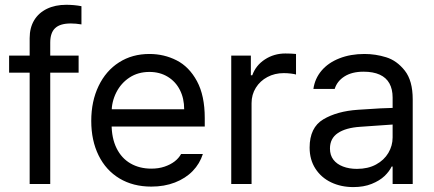

<svg xmlns="http://www.w3.org/2000/svg" viewBox="-20 -760 1792 793"><path d="M304.7 -460H17.6V-530.3H304.7ZM253.9 -740.2Q268.6 -740.2 285.2 -738.8Q301.8 -737.3 316.4 -734.4V-659.2Q293 -663.1 272.5 -663.1Q228.5 -663.1 208 -644Q187.5 -625 187.5 -584V0H102.5V-602.5Q102.5 -645.5 121.1 -676.3Q139.6 -707 173.8 -723.6Q208 -740.2 253.9 -740.2Z M356.9 -260.7Q356.9 -341.8 387.2 -404.8Q417.5 -467.8 471.7 -502.4Q525.9 -537.1 597.2 -537.1Q657.7 -537.1 709.5 -510.7Q761.2 -484.4 793.5 -424.8Q825.7 -365.2 825.7 -272.5V-237.3H415.5V-308.6H740.7Q740.7 -353.5 723.1 -388.2Q705.6 -422.9 672.9 -442.9Q640.1 -462.9 597.2 -462.9Q550.3 -462.9 515.1 -439.9Q480 -417 460.4 -378.4Q440.9 -339.8 440.9 -295.9V-248Q440.9 -189.5 461.4 -147.9Q481.9 -106.4 519 -85Q556.2 -63.5 605 -63.5Q635.3 -63.5 659.7 -71.8Q684.1 -80.1 701.2 -93.3Q718.3 -106.4 728 -124H817.9Q805.2 -84 775.9 -53.7Q746.6 -23.4 702.6 -6.3Q658.7 10.7 605 10.7Q529.8 10.7 473.6 -22.9Q417.5 -56.6 387.2 -118.2Q356.9 -179.7 356.9 -260.7Z M935.1 -530.3H1016.1V-449.2H1022Q1036.6 -490.2 1074.2 -514.6Q1111.8 -539.1 1158.7 -539.1Q1183.1 -539.1 1202.6 -537.1V-452.1Q1197.8 -454.1 1182.1 -456.1Q1166.5 -458 1151.9 -458Q1114.7 -458 1084.5 -441.9Q1054.2 -425.8 1036.6 -397.5Q1019 -369.1 1019 -334V0H935.1Z M1523.4 -240.2 1467.8 -236.3Q1408.2 -232.4 1375.5 -210.4Q1342.8 -188.5 1342.8 -146.5Q1342.8 -119.1 1356.9 -100.6Q1371.1 -82 1396.5 -72.3Q1421.9 -62.5 1454.1 -62.5Q1500 -62.5 1533.2 -80.6Q1566.4 -98.6 1584 -128.4Q1601.6 -158.2 1601.6 -192.4V-357.4Q1601.6 -391.6 1588.4 -415.5Q1575.2 -439.5 1548.3 -451.7Q1521.5 -463.9 1481.4 -463.9Q1433.6 -463.9 1402.8 -444.3Q1372.1 -424.8 1362.3 -392.6H1274.4Q1280.3 -435.5 1308.1 -468.3Q1335.9 -501 1381.8 -519Q1427.7 -537.1 1485.4 -537.1Q1531.2 -537.1 1575.2 -523.4Q1619.1 -509.8 1651.9 -468.3Q1684.6 -426.8 1684.6 -349.6V0H1601.6V-72.3H1597.7Q1587.9 -51.8 1567.9 -32.7Q1547.9 -13.7 1515.1 -0.5Q1482.4 12.7 1439.5 12.7Q1388.7 12.7 1347.7 -6.8Q1306.6 -26.4 1282.7 -63.5Q1258.8 -100.6 1258.8 -150.4Q1258.8 -233.4 1315.4 -267.1Q1372.1 -300.8 1458 -306.6Q1467.8 -307.6 1551.8 -312.5L1607.4 -314.5L1608.4 -246.1Q1599.6 -246.1 1523.4 -240.2Z"/></svg>

Font: Pretendard GOV Variable
Style: Regular
Weight: 400
Designer: Base glyphs from Inter by Rasmus Andersson; Hangul glyphs from Noto Sans CJK(Source Han Sans) by Jang Soo-young and Kang
Foundry: Kil Hyung-jin
Version: Version 1.307;Glyphs 3.2 (3192)